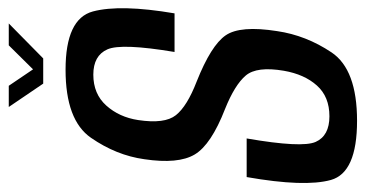

<svg xmlns="http://www.w3.org/2000/svg" viewBox="-224 -630 858 451"><g transform="rotate(-90 205.5 -405.0)"><path d="M234.1 -733H293.3L375.4 -813.9H324L267.6 -756.9L229 -813.9H179.2ZM146.7 4.2Q267.2 4.2 307.4 -55.7Q347.5 -115.6 357.4 -183.5Q371.1 -270.1 347.5 -304.4Q323.9 -338.8 238.8 -372.6Q180.9 -395 160 -421.3Q139 -447.7 148.5 -510Q155.3 -554.5 182.6 -584.9Q209.9 -615.3 255.1 -615.3Q299.8 -615.3 314.5 -582.3Q329.3 -549.4 308.4 -424.5H399.1Q420.8 -552 403.6 -616.3Q386.4 -680.5 266.8 -680.5Q148.2 -680.5 106.9 -620.9Q65.6 -561.3 56.5 -495.5Q44.6 -415.9 67.6 -377.2Q90.6 -338.5 174.7 -305.8Q231 -283.2 253.1 -257.2Q275.1 -231.2 264.3 -167.8Q255.9 -119.4 229.6 -90.1Q203.3 -60.7 157.4 -60.7Q111.6 -60.7 97.2 -93Q82.8 -125.3 105.3 -255.1H14.6Q-9.4 -118.7 7.8 -57.2Q25 4.2 146.7 4.2Z"/></g></svg>

Font: Anybody Thin Condensed
Style: Italic
Weight: 100
Width: 3
Italic angle: -10°
Version: Version 1.113;gftools[0.9.25]